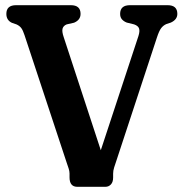

<svg xmlns="http://www.w3.org/2000/svg" viewBox="-20 -720 704 740"><path d="M443 -666.5Q443 -700 481 -700H626Q663.5 -700 663.5 -666.5Q663.5 -644.5 638.5 -633L620.5 -627Q608.5 -621.5 600.8 -611Q593 -600.5 585 -576L430.5 -106.5Q424 -87 420 -74.8Q416 -62.5 416 -50.5V-35.5Q416 -18.5 407.5 -9.2Q399 0 386 0H278Q248 0 248 -36.5V-51.5Q248 -60.5 244.5 -70.8Q241 -81 237 -93L74.5 -584.5Q68.5 -603 62 -611.8Q55.5 -620.5 43.5 -626L26 -632Q4.5 -642 4.5 -666.5Q4.5 -700 42 -700H253Q290.5 -700 290.5 -666.5Q290.5 -643 265.5 -632.5L237 -626Q224.5 -621 221.2 -610Q218 -599 225.5 -577L368.5 -141L513.5 -581Q519.5 -600 516 -610.2Q512.5 -620.5 497 -626L468.5 -633Q457 -637.5 450 -645.5Q443 -653.5 443 -666.5Z"/></svg>

Font: Fraunces 144pt SuperSoft SemiBold
Style: Regular
Weight: 600
Version: Version 1.000;[b76b70a41]